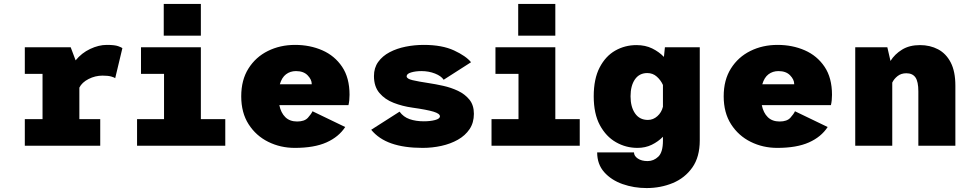

<svg xmlns="http://www.w3.org/2000/svg" viewBox="-20 -740 4940 975"><path d="M106 0V-135H196V-365H106V-500H339L364 -433.5Q394.5 -471 438 -491.5Q481.5 -512 522 -512Q562.5 -512 580.2 -505.5Q598 -499 601.5 -495.5L565 -343Q561.5 -346.5 545.5 -351.2Q529.5 -356 501 -356Q463.5 -356 429.8 -338.8Q396 -321.5 383 -295V-135H489V0Z M811.5 -720H1000V-559H811.5ZM676 0V-135H813V-365H696V-500H1000V-135H1124V0Z M1477 11Q1404 11 1342 -19.8Q1280 -50.5 1242.5 -109Q1205 -167.5 1205 -251Q1205 -334 1241.8 -392.2Q1278.5 -450.5 1340.5 -481.2Q1402.5 -512 1478.5 -512Q1554 -512 1616.8 -484.5Q1679.5 -457 1717.2 -401Q1755 -345 1755 -258.5Q1755 -229 1749.5 -206H1398.5Q1406.5 -167 1429 -145Q1451.5 -123 1489 -123Q1526.5 -123 1543.8 -142.2Q1561 -161.5 1567 -175L1733 -95Q1700 -44.5 1637.8 -16.8Q1575.5 11 1477 11ZM1483 -379Q1454 -379 1432.5 -362.8Q1411 -346.5 1401 -312H1563V-314Q1563 -336 1542.2 -357.5Q1521.5 -379 1483 -379Z M2126 11Q2033 11 1968.2 -11.5Q1903.5 -34 1865 -81L2009 -173Q2028.5 -146 2060 -135Q2091.5 -124 2132 -124Q2165 -124 2189.5 -130.5Q2214 -137 2214 -149.5Q2214 -163 2181 -173Q2148 -183 2073.5 -193.5Q2023.5 -200.5 1979 -217.8Q1934.5 -235 1906.8 -267.8Q1879 -300.5 1879 -354Q1879 -395.5 1900.5 -425.5Q1922 -455.5 1958.5 -474.8Q1995 -494 2040 -503Q2085 -512 2132 -512Q2225 -512 2285.8 -483.8Q2346.5 -455.5 2372 -424L2233 -335Q2220.5 -354 2189 -366.5Q2157.5 -379 2120 -379Q2090.5 -379 2067.8 -372.2Q2045 -365.5 2045 -352.5Q2045 -340 2074.5 -333Q2104 -326 2157 -318Q2191 -313 2230.5 -304.2Q2270 -295.5 2305.5 -278.8Q2341 -262 2363.8 -234Q2386.5 -206 2386.5 -162Q2386.5 -117 2364.5 -84.2Q2342.5 -51.5 2305.2 -30.5Q2268 -9.5 2221.5 0.8Q2175 11 2126 11Z M2611.5 -720H2800V-559H2611.5ZM2476 0V-135H2613V-365H2496V-500H2800V-135H2924V0Z M3217 11Q3158.5 11 3108 -17.8Q3057.5 -46.5 3026.2 -104.5Q2995 -162.5 2995 -251Q2995 -339.5 3025 -397.2Q3055 -455 3104.2 -483Q3153.5 -511 3212 -511Q3257 -511 3291.8 -494Q3326.5 -477 3351.5 -451L3356.5 -500H3533.5V-27Q3533.5 57 3495.8 110.5Q3458 164 3396.5 189.5Q3335 215 3263.5 215Q3199 215 3141.5 194.8Q3084 174.5 3048.2 134.2Q3012.5 94 3012.5 34H3199.5Q3199.5 52 3218.8 65Q3238 78 3268.5 78Q3299.5 78 3323 55.5Q3346.5 33 3346.5 -26V-45.5Q3322.5 -21 3290 -5Q3257.5 11 3217 11ZM3182 -251Q3182 -197 3205 -164Q3228 -131 3270 -131Q3297 -131 3318.2 -150Q3339.5 -169 3346.5 -198V-308.5Q3335.5 -333 3315.2 -351Q3295 -369 3267 -369Q3226.5 -369 3204.2 -336.8Q3182 -304.5 3182 -251Z M3927 11Q3854 11 3792 -19.8Q3730 -50.5 3692.5 -109Q3655 -167.5 3655 -251Q3655 -334 3691.8 -392.2Q3728.5 -450.5 3790.5 -481.2Q3852.5 -512 3928.5 -512Q4004 -512 4066.8 -484.5Q4129.5 -457 4167.2 -401Q4205 -345 4205 -258.5Q4205 -229 4199.5 -206H3848.5Q3856.5 -167 3879 -145Q3901.5 -123 3939 -123Q3976.5 -123 3993.8 -142.2Q4011 -161.5 4017 -175L4183 -95Q4150 -44.5 4087.8 -16.8Q4025.5 11 3927 11ZM3933 -379Q3904 -379 3882.5 -362.8Q3861 -346.5 3851 -312H4013V-314Q4013 -336 3992.2 -357.5Q3971.5 -379 3933 -379Z M4323 0V-500H4486L4502 -430.5Q4523.5 -465 4560.8 -488Q4598 -511 4652 -511Q4703 -511 4743.8 -489.5Q4784.5 -468 4808 -422.5Q4831.5 -377 4831.5 -305V0H4643.5V-276Q4643.5 -325.5 4628.8 -346.8Q4614 -368 4582.5 -368Q4556 -368 4537.8 -353.5Q4519.5 -339 4511 -320.5V0Z"/></svg>

Font: Trispace ExtraBold
Style: Regular
Weight: 800
Designer: Tyler Finck
Foundry: Etcetera Type Company
Version: Version 1.210; ttfautohint (v1.8.3)